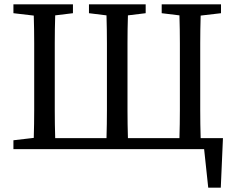

<svg xmlns="http://www.w3.org/2000/svg" viewBox="-20 -689 1084 887"><path d="M42 0V-41L136 -52Q138 -117 138 -181Q138 -245 138 -310V-359Q138 -425 138 -489.5Q138 -554 136 -617L42 -628V-669H317V-628L235 -618Q233 -553 233 -488.5Q233 -424 233 -359V-310Q233 -244 233 -179.5Q233 -115 235 -51H472Q474 -115 474 -179.5Q474 -244 474 -310V-359Q474 -424 474 -488.5Q474 -553 472 -618L391 -628V-669H653V-628L571 -618Q569 -554 569 -489.5Q569 -425 569 -359V-310Q569 -245 569 -180.5Q569 -116 571 -51H809Q811 -116 811 -180.5Q811 -245 811 -310V-359Q811 -425 811 -489.5Q811 -554 809 -618L727 -628V-669H1001V-628L907 -617Q905 -552 905 -488Q905 -424 905 -359V-310Q905 -244 905 -179.5Q905 -115 907 -51H1010L1000 178H942L923 0Z"/></svg>

Font: Source Serif Pro
Style: Regular
Weight: 400
Designer: Frank Grießhammer
Foundry: Adobe Systems Incorporated
Version: Version 2.000;PS 1.000;hotconv 16.6.51;makeotf.lib2.5.65220